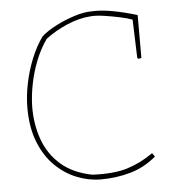

<svg xmlns="http://www.w3.org/2000/svg" viewBox="-49 -692 690 744"><g transform="rotate(-5 296.0 -320.0)"><path d="M314 6Q267 6 220.5 -12.5Q174 -31 136.5 -68Q99 -105 76.5 -161.5Q54 -218 54 -295Q54 -340 64 -389Q74 -438 92.5 -484Q111 -530 137 -566Q158 -585 192.5 -603Q227 -621 265.5 -633.5Q304 -646 335 -646Q372 -648 419 -639Q466 -630 511 -616V-449L499 -447L495 -451L490 -600Q472 -607 441.5 -613.5Q411 -620 380 -624.5Q349 -629 328 -627Q284 -624 237 -604Q190 -584 152 -555Q127 -520 109.5 -476Q92 -432 83 -386.5Q74 -341 73 -300Q72 -230 93.5 -170Q115 -110 162 -69.5Q209 -29 283 -15Q366 -11 419 -27.5Q472 -44 520 -78L530 -64Q484 -25 429 -9.5Q374 6 314 6Z"/></g></svg>

Font: Labrada Thin
Style: Regular
Weight: 100
Designer: Mercedes Jáuregui
Foundry: Omnibus-Type Team
Version: Version 1.000; ttfautohint (v1.8.4.7-5d5b)